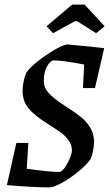

<svg xmlns="http://www.w3.org/2000/svg" viewBox="-20 -804 474 833"><path d="M340 -422 345 -524Q252 -542 214 -542Q199 -542 184.5 -517Q170 -492 170 -452Q170 -425 188.5 -403.5Q207 -382 242 -358L269 -340Q308 -315 331.5 -296Q355 -277 371.5 -250Q388 -223 388 -188Q388 -171 383.5 -149Q379 -127 373 -114Q356 -89 320.5 -60Q285 -31 249 -11Q213 9 194 9Q124 9 10 -1L51 -184H103L96 -72Q194 -58 237 -58Q247 -58 260 -75.5Q273 -93 282.5 -116Q292 -139 292 -151Q292 -176 277 -196Q262 -216 244 -229Q226 -242 182 -270Q132 -301 105 -332.5Q78 -364 78 -410Q78 -429 82.5 -451Q87 -473 94 -488Q108 -510 145 -539Q182 -568 219.5 -589.5Q257 -611 273 -611Q280 -611 388 -600Q418 -596 432 -595L392 -422ZM182 -690 293 -784H347L434 -690L397 -660L315 -712H305L210 -660Z"/></svg>

Font: Grenze
Style: Italic
Weight: 400
Italic angle: -10°
Designer: Renata Polastri
Foundry: Omnibus-Type
Version: Version 1.002; ttfautohint (v1.8)